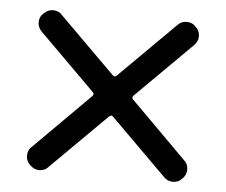

<svg xmlns="http://www.w3.org/2000/svg" viewBox="-41 -637 660 561"><g transform="rotate(5 289.0 -356.5)"><path d="M66 -134Q54 -145 54 -161Q54 -178 66 -188L229 -351Q235 -357 229 -363L66 -525Q54 -537 54 -552Q54 -569 66 -579Q78 -591 93 -591Q110 -591 120 -579L283 -417Q289 -411 295 -417L458 -579Q469 -591 485 -591Q502 -591 512 -579Q524 -569 524 -552Q524 -537 512 -525L349 -363Q343 -357 349 -351L512 -188Q524 -178 524 -161Q524 -145 512 -134Q502 -122 485 -122Q469 -122 458 -134L295 -296Q289 -302 283 -296L120 -134Q110 -122 93 -122Q78 -122 66 -134Z"/></g></svg>

Font: Kiwi Maru Medium
Style: Regular
Weight: 500
Designer: Hiroki-Chan
Version: Version 1.100